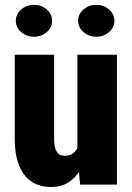

<svg xmlns="http://www.w3.org/2000/svg" viewBox="-20 -751 537 781"><path d="M294.9 -128.4V-528.3H455.6V0H305.7ZM309.6 -235.8 349.1 -236.8Q349.1 -183.6 338.4 -138.4Q327.6 -93.3 307.1 -60.1Q286.6 -26.9 257.1 -8.5Q227.5 9.8 189 9.8Q155.8 9.8 128.7 -1.2Q101.6 -12.2 81.8 -35.9Q62 -59.6 51 -96.9Q40 -134.3 40 -186.5V-528.3H200.2V-185.5Q200.2 -168 202.9 -155.3Q205.6 -142.6 210.7 -134Q215.8 -125.5 224.1 -121.3Q232.4 -117.2 243.7 -117.2Q269 -117.2 283.7 -132.8Q298.3 -148.4 304 -175.3Q309.6 -202.1 309.6 -235.8ZM44.4 -666.5Q44.4 -693.8 66.4 -712.6Q88.4 -731.4 118.2 -731.4Q148.4 -731.4 170.2 -712.6Q191.9 -693.8 191.9 -666.5Q191.9 -639.2 170.2 -620.4Q148.4 -601.6 118.2 -601.6Q88.4 -601.6 66.4 -620.4Q44.4 -639.2 44.4 -666.5ZM297.9 -666.5Q297.9 -693.8 319.8 -712.6Q341.8 -731.4 371.6 -731.4Q401.9 -731.4 423.6 -712.6Q445.3 -693.8 445.3 -666.5Q445.3 -639.2 423.6 -620.4Q401.9 -601.6 371.6 -601.6Q341.8 -601.6 319.8 -620.4Q297.9 -639.2 297.9 -666.5Z"/></svg>

Font: Roboto Condensed Black
Style: Regular
Weight: 900
Designer: Christian Robertson
Foundry: Google
Version: Version 3.008; 2023